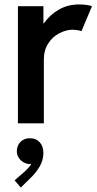

<svg xmlns="http://www.w3.org/2000/svg" viewBox="-20 -548 429 853"><path d="M59.6 -520.5H172.9V-444.3H174.8Q200.7 -481.4 240.7 -504.9Q280.8 -528.3 332 -528.3Q349.6 -528.3 365.7 -525.9Q381.8 -523.4 388.7 -520.5L341.8 -409.2Q337.9 -411.6 326.4 -413.6Q314.9 -415.5 301.8 -416Q272.9 -415.5 243.2 -400.1Q213.4 -384.8 194.1 -354.7Q174.8 -324.7 174.8 -284.2V0H59.6ZM44.9 252.9 87.9 215.8Q109.9 195.8 119.1 180.2Q117.2 180.7 112.3 180.7Q98.6 180.7 85.2 173.3Q71.8 166 63.2 152.8Q54.7 139.6 54.7 123Q55.2 97.7 72 81.5Q88.9 65.4 112.3 66.4Q138.7 65.4 155.5 83Q172.4 100.6 172.9 131.8Q172.4 165.5 155.3 193.4Q138.2 221.2 117.2 241.2L72.3 285.2Z"/></svg>

Font: Reddit Sans Fudge SemiBold
Style: Regular
Weight: 600
Designer: Stephen Hutchings
Foundry: Reddit
Version: Version 1.011